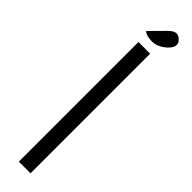

<svg xmlns="http://www.w3.org/2000/svg" viewBox="-303 -846 822 822"><g transform="rotate(45 108.5 -435.0)"><path d="M144 -2.4H73.2V-726.6H144ZM112.8 -769Q77.6 -769 63 -783.2L129.4 -850.1Q148.4 -868.2 162.1 -868.2Q175.3 -868.2 186.3 -857.2Q197.3 -846.2 197.5 -839.1Q197.8 -832 197.8 -831.1Q197.8 -817.9 179.7 -799.3Q146.5 -769 112.8 -769Z"/></g></svg>

Font: Greenwashing Machine
Style: Regular
Weight: 400
Designer: Tup Wanders
Foundry: Free font, DO NOT SELL
Version: Version 1.00;August 10, 2023;FontCreator 11.5.0.2430 64-bit